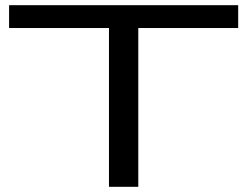

<svg xmlns="http://www.w3.org/2000/svg" viewBox="-20 -720 953 740"><path d="M898 -612H513V0H400V-612H15V-700H898Z"/></svg>

Font: Georama ExtraExtended
Style: Regular
Weight: 400
Width: 8
Designer: Jean-Baptiste Levee
Foundry: Production Type
Version: Version 1.000